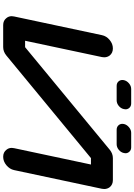

<svg xmlns="http://www.w3.org/2000/svg" viewBox="166 -1034 867 1240"><g transform="rotate(90 600.0 -413.5)"><path d="M1198.7 -637.7 1078.1 -70.8Q1071.8 -41.5 1046.6 -20.8Q1021.5 0 992.2 0Q962.9 0 946.8 -21Q934.6 -35.6 934.6 -55.2Q934.6 -62.5 936.5 -70.8L1042 -566.9H1000.5L337.9 -20.5Q313 0 283.2 0H141.6Q112.3 0 96.2 -21Q84 -35.6 84 -55.2Q84 -62.5 85.9 -70.8L206.5 -637.7Q212.4 -667 237.5 -687.7Q262.7 -708.5 292 -708.5Q321.3 -708.5 337.9 -688Q349.6 -672.4 349.6 -652.8Q349.6 -645.5 348.1 -637.7L242.7 -141.6H284.2L946.3 -688Q971.2 -708.5 1001 -708.5H1142.6Q1171.9 -708.5 1188.5 -688Q1200.2 -672.4 1200.2 -652.8Q1200.2 -645.5 1198.7 -637.7ZM817.4 -732.9Q798.3 -732.9 787.1 -746.6Q779.3 -756.8 779.3 -770Q779.3 -774.4 780.3 -779.8Q784.7 -798.8 801.5 -812.7Q818.4 -826.7 837.4 -826.7H931.2Q950.2 -826.7 960.9 -813Q969.2 -802.7 969.2 -790Q969.2 -785.2 967.8 -779.8Q963.9 -760.3 947 -746.6Q930.2 -732.9 911.1 -732.9ZM534.2 -732.9Q514.6 -732.9 503.9 -746.6Q496.1 -756.8 496.1 -770Q496.1 -774.4 497.1 -779.8Q501.5 -798.8 518.1 -812.7Q534.7 -826.7 554.2 -826.7H647.5Q667 -826.7 677.7 -813Q685.5 -802.7 685.5 -790.5Q685.5 -785.2 684.1 -779.8Q680.2 -760.3 663.6 -746.6Q647 -732.9 627.4 -732.9Z"/></g></svg>

Font: Robtronika
Style: Italic
Weight: 400
Italic angle: -12°
Designer: GGBot
Version: 1.00